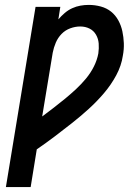

<svg xmlns="http://www.w3.org/2000/svg" viewBox="-20 -763 540 783"><path d="M4 0 125 -735H226L218 -684Q230 -698 244 -710Q258 -722 274.5 -729.5Q291 -737 308 -740Q325 -743 342 -743Q367 -743 391 -736.5Q415 -730 433 -715.5Q451 -701 462.5 -680Q474 -659 479 -635.5Q484 -612 485 -587Q486 -562 481 -536Q475 -495 454 -456Q433 -417 404 -383Q375 -349 342 -319Q309 -289 273.5 -261Q238 -233 203 -206.5Q168 -180 130 -154L105 0ZM152 -288Q176 -306 199.5 -324Q223 -342 246 -361Q269 -380 290.5 -400Q312 -420 331 -443Q350 -466 363 -492Q376 -518 381 -545Q384 -566 382.5 -585.5Q381 -605 371.5 -621.5Q362 -638 345 -646.5Q328 -655 307 -655Q287 -655 266.5 -647.5Q246 -640 231 -624.5Q216 -609 207.5 -589Q199 -569 195 -548Z"/></svg>

Font: Iosevka Term Curly Semibold
Style: Italic
Weight: 600
Italic angle: -9°
Designer: Belleve Invis
Foundry: Belleve Invis
Version: Version 32.3.0